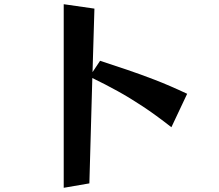

<svg xmlns="http://www.w3.org/2000/svg" viewBox="-20 -832 1040 913"><path d="M795 -227Q721 -285 659 -326Q597 -367 539 -399Q481 -431 419 -461L405 40L283 61V-812L429 -791L420 -489L456 -543Q523 -521 585 -500Q647 -479 716 -452.5Q785 -426 870 -386Z"/></svg>

Font: RocknRoll One
Style: Regular
Weight: 400
Designer: Fontworks Inc.
Foundry: Fontworks Inc.
Version: Version 1.100